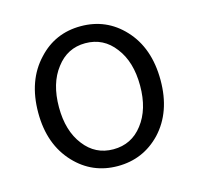

<svg xmlns="http://www.w3.org/2000/svg" viewBox="-88 -647 777 752"><g transform="rotate(-15 301.0 -270.5)"><path d="M128 -61Q53 -140 53 -269Q53 -400 128 -479Q197 -554 301 -554Q405 -554 475 -479Q549 -400 549 -269Q549 -140 475 -61Q404 13 301 13Q198 13 128 -61ZM420 -114Q466 -173 466 -269Q466 -366 420 -425Q375 -485 301 -485Q228 -485 183 -425Q137 -366 137 -269Q137 -173 183 -114Q228 -55 301 -55Q375 -55 420 -114Z"/></g></svg>

Font: Source Han Sans CN Normal
Style: Regular
Weight: 350
Designer: Ryoko NISHIZUKA 西塚涼子 (kana, bopomofo & ideographs); Paul D. Hunt (Latin, Greek & Cyrillic); Sandoll Communications 산돌커뮤니
Foundry: Adobe
Version: Version 2.004;hotconv 1.0.118;makeotfexe 2.5.65603